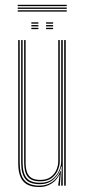

<svg xmlns="http://www.w3.org/2000/svg" viewBox="-20 -765 350 791"><path d="M142.5 5.5Q122.2 5.5 107.2 1.1Q92.2 -3.2 82.2 -11.8Q72.2 -20.2 66.2 -32.4Q60.2 -44.5 57.6 -60.1Q55 -75.8 55 -94.2V-600H61.2V-94.8Q61.2 -72.8 65.1 -55.1Q69 -37.5 78.2 -25.4Q87.5 -13.2 103.5 -6.8Q119.5 -0.2 143.2 -0.2Q173 -0.2 195.6 -16.2Q218.2 -32.2 228.8 -60.2H231L226.8 -7.2V0H220.2V-5L225.5 -44.8H224.2Q213.5 -22 191.5 -8.2Q169.5 5.5 142.5 5.5ZM244.5 0V-600H250.8V0ZM145.5 -18Q126.5 -18 113.8 -23.1Q101 -28.2 93.5 -38.1Q86 -48 82.8 -62.5Q79.5 -77 79.5 -95.8V-600H85.5V-96Q85.5 -72 91.1 -56Q96.8 -40 109.9 -31.9Q123 -23.8 146 -23.8Q172.2 -23.8 188.6 -35.6Q205 -47.5 212.5 -65.4Q220 -83.2 220 -100.8V-600H226.2V-101Q226.2 -82.8 218.1 -63.4Q210 -44 192.4 -31Q174.8 -18 145.5 -18ZM144 -6.2Q102 -6.2 84.6 -27.6Q67.2 -49 67.2 -95V-600H73.2V-95.2Q73.2 -52.5 89.4 -32.2Q105.5 -12 145 -12Q175.8 -12 195 -26.5Q214.2 -41 223.2 -61.9Q232.2 -82.8 232.2 -101.2V-600H238.5V0H232.2V-15L234.5 -78.8H232.2Q226.2 -50.5 203 -28.2Q179.8 -6 144 -6.2ZM169.8 -667.5V-673H198.8V-667.5ZM109.2 -645V-650.5H138.2V-645ZM109.2 -656.2V-661.8H138.2V-656.2ZM109.2 -667.5V-673H138.2V-667.5ZM169.8 -645V-650.5H198.8V-645ZM169.8 -656.2V-661.8H198.8V-656.2ZM255 -739.8H53V-745.2H255ZM255 -717.2H53V-722.8H255ZM255 -728.5H53V-734H255Z"/></svg>

Font: Big Shoulders Inline Display ExtraLight
Style: Regular
Weight: 250
Version: Version 2.002